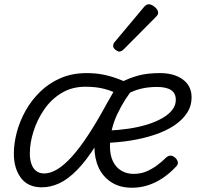

<svg xmlns="http://www.w3.org/2000/svg" viewBox="-20 -862 931 901"><path d="M45 -141Q45 -188 58.5 -240Q72 -292 99.5 -341.5Q127 -391 168.5 -431.5Q210 -472 264.5 -495.5Q319 -519 387 -519Q426 -519 461 -512.5Q496 -506 532.5 -492.5Q569 -479 613 -456Q564 -398 530 -325.5Q496 -253 496 -176Q496 -134 510 -105Q524 -76 549.5 -61Q575 -46 606 -46Q640 -46 667 -57.5Q694 -69 717.5 -86.5Q741 -104 761 -124Q773 -133 783 -131.5Q793 -130 802 -122Q812 -113 814.5 -101.5Q817 -90 805 -79Q777 -49 744.5 -27Q712 -5 675.5 7Q639 19 599 19Q543 19 503 -6.5Q463 -32 443 -75.5Q423 -119 423 -175Q423 -227 441 -281Q459 -335 485 -382.5Q511 -430 534 -465L542 -416Q512 -433 473 -444Q434 -455 381 -455Q317 -455 268 -425Q219 -395 186.5 -347Q154 -299 137 -245Q120 -191 120 -142Q120 -114 127.5 -92.5Q135 -71 150 -59.5Q165 -48 188 -48Q216 -48 248 -67Q280 -86 316.5 -126Q353 -166 395 -230Q437 -294 485 -383L536 -371Q479 -257 431.5 -182Q384 -107 341 -63.5Q298 -20 257.5 -1.5Q217 17 176 17Q111 17 78 -27.5Q45 -72 45 -141ZM879 -406Q879 -364 857 -331Q835 -298 796.5 -272.5Q758 -247 705.5 -229.5Q653 -212 593.5 -202.5Q534 -193 468 -191L484 -249Q534 -251 582 -258Q630 -265 670.5 -277.5Q711 -290 741.5 -307.5Q772 -325 788.5 -346.5Q805 -368 805 -393Q805 -425 782.5 -439.5Q760 -454 716 -454Q673 -454 635 -444Q597 -434 559 -410L546 -475Q587 -496 629 -507.5Q671 -519 731 -519Q797 -519 838 -489Q879 -459 879 -406ZM539 -620Q532 -620 521.5 -628.5Q511 -637 511 -646Q511 -652 513 -657Q515 -662 520 -667L653 -826Q660 -835 666 -838.5Q672 -842 679 -842Q687 -842 697 -836Q707 -830 714.5 -821Q722 -812 722 -802Q722 -796 719 -791.5Q716 -787 711 -782L563 -633Q551 -620 539 -620Z"/></svg>

Font: Playwrite DK Loopet Light
Style: Regular
Weight: 300
Version: Version 1.003